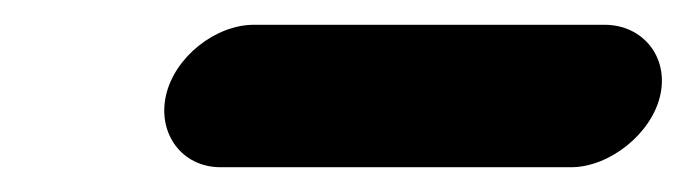

<svg xmlns="http://www.w3.org/2000/svg" viewBox="-20 -353 554 155"><path d="M158 -218H441C472 -218 506 -245 513 -276C520 -307 499 -333 468 -333H185C154 -333 121 -307 114 -276C107 -245 127 -218 158 -218Z"/></svg>

Font: Electronic
Style: UltHvIt
Weight: 900
Version: Version 1.011